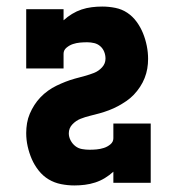

<svg xmlns="http://www.w3.org/2000/svg" viewBox="-20 -558 540 586"><path d="M207 8Q187 8 166.5 4Q146 0 128.5 -10.5Q111 -21 98 -37.5Q85 -54 77 -72.5Q69 -91 64.5 -111Q60 -131 60 -152Q60 -167 62.5 -182Q65 -197 71 -211Q77 -225 85 -237.5Q93 -250 103.5 -261Q114 -272 126.5 -281Q139 -290 152.5 -296.5Q166 -303 180 -308.5Q194 -314 208.5 -318Q223 -322 238 -326Q253 -330 267 -335.5Q281 -341 291.5 -352.5Q302 -364 302 -379Q302 -390 298 -400Q294 -410 286 -417Q278 -424 267.5 -426.5Q257 -429 246 -429Q235 -429 224 -428Q213 -427 202.5 -423.5Q192 -420 183 -412.5Q174 -405 174 -394V-349H60V-530H174V-496Q186 -507 200 -515.5Q214 -524 229 -529Q244 -534 260 -536Q276 -538 292 -538Q312 -538 332 -534Q352 -530 368.5 -519Q385 -508 397 -491.5Q409 -475 416.5 -456.5Q424 -438 428 -418Q432 -398 432 -378Q432 -363 429.5 -348.5Q427 -334 421.5 -320Q416 -306 407.5 -293Q399 -280 388.5 -269Q378 -258 365.5 -249.5Q353 -241 340 -234Q327 -227 312.5 -221.5Q298 -216 283.5 -212Q269 -208 254.5 -204.5Q240 -201 226 -195.5Q212 -190 201 -178.5Q190 -167 190 -151Q190 -140 195.5 -129.5Q201 -119 210 -112Q219 -105 230.5 -103Q242 -101 253 -101Q264 -101 275 -102Q286 -103 297 -106.5Q308 -110 317 -117.5Q326 -125 326 -136V-181H440V0H326V-34Q314 -23 300 -14.5Q286 -6 270.5 -1Q255 4 239 6Q223 8 207 8Z"/></svg>

Font: Iosevka Slab Heavy
Style: Regular
Weight: 900
Monospace: yes
Designer: Belleve Invis
Foundry: Belleve Invis
Version: Version 11.1.0; ttfautohint (v1.8.3)